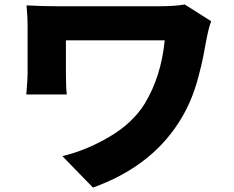

<svg xmlns="http://www.w3.org/2000/svg" viewBox="-20 -766 1040 852"><path d="M799.8 -746.1 917 -671.9Q906.2 -643.6 896.5 -592.8Q885.7 -535.2 880.4 -507.8Q875 -480.5 859.9 -422.9Q844.7 -365.2 823.2 -315.9Q801.8 -266.6 773.4 -222.7Q647.5 -25.4 392.6 66.4L256.8 -73.2Q363.3 -98.6 465.8 -159.2Q568.4 -219.7 622.1 -305.7Q695.3 -426.8 710.9 -586.9H272.5V-439.5Q272.5 -381.8 276.4 -346.7H96.7Q102.5 -415 102.5 -439.5V-649.4Q102.5 -693.4 97.7 -742.2Q166 -738.3 228.5 -738.3H686.5Q756.8 -738.3 799.8 -746.1Z"/></svg>

Font: GenEi Gothic M Heavy
Style: Regular
Weight: 800
Designer: o_tamon (Modified); [Source Han Sans]
Ryoko NISHIZUKA  (kana & ideographs); Paul D. Hunt (Latin, Greek & Cyrillic); Wenl
Version: Version 1.1a;Original Version 1.004